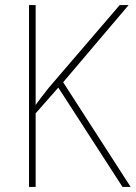

<svg xmlns="http://www.w3.org/2000/svg" viewBox="-20 -734 533 754"><path d="M493 0 228 -411 485 -714H450L172 -390C150 -362 132 -339 120 -322V-714H94V0H120V-289L209 -390L461 0Z"/></svg>

Font: Noto Sans Gurmukhi SemiCondensed Thin
Style: Regular
Weight: 100
Width: 4
Designer: Jelle Bosma - Monotype Design Team
Foundry: Monotype Imaging Inc.
Version: Version 2.004